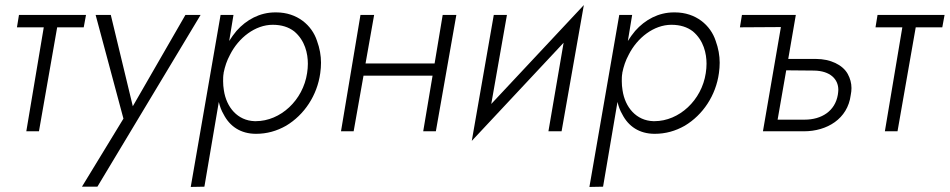

<svg xmlns="http://www.w3.org/2000/svg" viewBox="-20 -519 3754 759"><path d="M55 -460 47 -411H153L84 0H134L206 -411H311L320 -460Z M773 -460H713L505 -99L418 -460H358L468 -50L304 219H365Z M788 219 845 -116C849 -99 855 -82 864 -67C888 -20 931 10 992 10C1035 10 1074 -1 1111 -22C1183 -65 1234 -142 1246 -230C1248 -244 1249 -258 1249 -271C1249 -299 1244 -328 1233 -358C1213 -419 1155 -470 1072 -470C1071 -470 1069 -470 1068 -470C1007 -470 954 -441 915 -397C904 -384 895 -371 886 -357L903 -460H852L734 220ZM1194 -230C1178 -123 1089 -40 991 -40C990 -40 988 -40 987 -40C919 -42 875 -95 865 -162C863 -174 862 -186 862 -198C862 -208 862 -219 864 -229V-231C869 -256 877 -280 889 -302C923 -370 989 -421 1058 -421C1093 -421 1121 -412 1143 -395C1186 -359 1197 -307 1197 -267C1197 -255 1196 -243 1194 -230Z M1730 -460 1698 -268H1425L1459 -460H1405L1328 0H1378L1417 -220H1690L1653 0H1703L1784 -460Z M1984 -460H1932L1845 38L2208 -350L2148 0H2200L2288 -499L1922 -108Z M2364 219 2421 -116C2425 -99 2431 -82 2440 -67C2464 -20 2507 10 2568 10C2611 10 2650 -1 2687 -22C2759 -65 2810 -142 2822 -230C2824 -244 2825 -258 2825 -271C2825 -299 2820 -328 2809 -358C2789 -419 2731 -470 2648 -470C2647 -470 2645 -470 2644 -470C2583 -470 2530 -441 2491 -397C2480 -384 2471 -371 2462 -357L2479 -460H2428L2310 220ZM2770 -230C2754 -123 2665 -40 2567 -40C2566 -40 2564 -40 2563 -40C2495 -42 2451 -95 2441 -162C2439 -174 2438 -186 2438 -198C2438 -208 2438 -219 2440 -229V-231C2445 -256 2453 -280 2465 -302C2499 -370 2565 -421 2634 -421C2669 -421 2697 -412 2719 -395C2762 -359 2773 -307 2773 -267C2773 -255 2772 -243 2770 -230Z M3067 -412 2996 0H3158C3249 0 3331 -49 3343 -143C3345 -153 3346 -162 3346 -171C3346 -190 3341 -209 3331 -227C3311 -263 3262 -286 3206 -286C3204 -286 3203 -286 3201 -286H3096L3126 -460H2913L2905 -411ZM3054 -46 3088 -241 3198 -240C3262 -239 3294 -206 3294 -164C3294 -158 3293 -151 3292 -144C3281 -80 3228 -46 3161 -46Z M3449 -460 3441 -411H3547L3478 0H3528L3600 -411H3705L3714 -460Z"/></svg>

Font: Jost Light
Style: Italic
Weight: 300
Italic angle: -5°
Version: Version 3.710